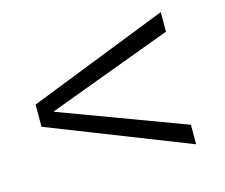

<svg xmlns="http://www.w3.org/2000/svg" viewBox="-83 -674 901 769"><g transform="rotate(-15 367.5 -290.0)"><path d="M641 -16 61 -244V-336L641 -564V-483L125 -291V-289L641 -97Z"/></g></svg>

Font: M PLUS 2 Thin
Style: Regular
Weight: 400
Version: Version 1.001